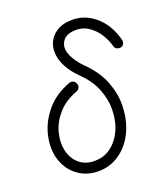

<svg xmlns="http://www.w3.org/2000/svg" viewBox="-123 -730 727 832"><g transform="rotate(-20 240.0 -314.0)"><path d="M203 14Q139 18 93.5 -16.5Q48 -51 34 -112Q24 -160 38 -214.5Q52 -269 92.5 -316.5Q133 -364 201 -389Q210 -392 219 -388Q228 -384 231 -374Q235 -365 231 -356Q227 -347 217 -343Q162 -323 129 -285.5Q96 -248 84.5 -204.5Q73 -161 81 -123Q91 -78 122.5 -54Q154 -30 200 -34Q240 -36 272.5 -64Q305 -92 322 -138Q335 -174 335.5 -219Q336 -264 317 -312.5Q298 -361 252 -405Q210 -447 194.5 -491Q179 -535 192 -573Q203 -603 229.5 -621Q256 -639 292 -641Q357 -646 408 -604Q459 -562 479 -487Q482 -477 477.5 -468Q473 -459 463 -457Q453 -455 444.5 -459.5Q436 -464 434 -473Q426 -504 407.5 -532.5Q389 -561 361 -579Q333 -597 295 -594Q250 -591 237 -556Q228 -533 241.5 -502Q255 -471 286 -439Q340 -387 362 -330Q384 -273 383 -219Q382 -165 366 -122Q344 -62 300.5 -26Q257 10 203 14Z"/></g></svg>

Font: Zen Kurenaido
Style: ARC
Weight: 400
Designer: Yoshimichi Ohira
Foundry: Positype
Version: Version 1.001